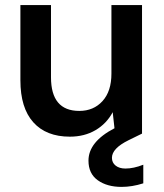

<svg xmlns="http://www.w3.org/2000/svg" viewBox="-20 -524 644 753"><path d="M254 12Q161 12 110.5 -44.5Q60 -101 60 -209V-504H180V-221Q180 -89 291 -89Q347 -89 382 -127.5Q417 -166 417 -235V-504H537V0L484 26Q419 58 419 95Q419 114 433.5 125.5Q448 137 472 137Q504 137 542 122V195Q498 209 457 209Q400 209 363.5 183Q327 157 327 106Q327 32 429 -21L422 -84Q398 -39 354.5 -13.5Q311 12 254 12Z"/></svg>

Font: AWOL-DM SemiBold
Style: Regular
Weight: 600
Designer: Colophon Foundry, Jonny Pinhorn, Mikhail Sharanda
Foundry: Colophon Foundry
Version: Version 1.000;Glyphs 3.2.3 (3260)